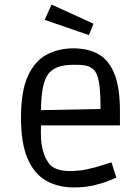

<svg xmlns="http://www.w3.org/2000/svg" viewBox="-20 -808 611 842"><path d="M304 14Q235 14 182.5 -15.5Q130 -45 101 -112.5Q72 -180 72 -292Q72 -409 102.5 -475Q133 -541 185 -568.5Q237 -596 302 -596Q367 -596 412.5 -570Q458 -544 482 -483.5Q506 -423 506 -321V-258H160Q157 -197 165 -161.5Q173 -126 184 -107.5Q195 -89 203 -82Q230 -58 286 -58Q325 -58 361 -65.5Q397 -73 425.5 -82.5Q454 -92 469 -96L490 -29Q481 -25 455 -14.5Q429 -4 390.5 5Q352 14 304 14ZM192 -484Q160 -441 160 -325L421 -330Q421 -388 416.5 -429.5Q412 -471 398 -494Q391 -505 374 -514.5Q357 -524 308 -524Q257 -524 231.5 -513Q206 -502 192 -484ZM370 -654 176 -721 206 -788 390 -704Z"/></svg>

Font: Ruda
Style: Regular
Weight: 400
Designer: Mariela Monsalve and Angelina Sanchez
Foundry: Mariela Monsalve and Angelina Sanchez
Version: Version 2.000